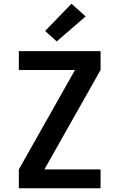

<svg xmlns="http://www.w3.org/2000/svg" viewBox="-20 -1009 640 1029"><path d="M81 0V-101L382 -634H81V-735H519V-634L218 -101H519V0ZM284 -787 222 -843 363 -989 439 -921Z"/></svg>

Font: Iosevka Extended
Style: Bold
Weight: 700
Width: 7
Monospace: yes
Designer: Belleve Invis
Foundry: Belleve Invis
Version: Version 32.5.0; ttfautohint (v1.8.4)